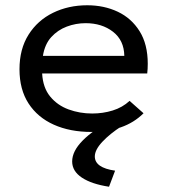

<svg xmlns="http://www.w3.org/2000/svg" viewBox="-20 -491 640 729"><path d="M327 10Q246 10 184.5 -17.5Q123 -45 88.5 -98Q54 -151 54 -228Q54 -305 88.5 -359.5Q123 -414 181.5 -442.5Q240 -471 311 -471Q375 -471 427 -446.5Q479 -422 510 -372.5Q541 -323 541 -249Q541 -240 540.5 -230Q540 -220 539 -212H140Q143 -158 170.5 -124.5Q198 -91 240.5 -75.5Q283 -60 330 -60Q371 -60 408 -71.5Q445 -83 472 -108L525 -61Q489 -25 438.5 -7.5Q388 10 327 10ZM143 -279H452Q451 -338 409 -370.5Q367 -403 305 -403Q268 -403 233.5 -390Q199 -377 174.5 -350Q150 -323 143 -279ZM417 157 394 218Q328 208 291 183.5Q254 159 254 122Q254 83 294 42.5Q334 2 404 -34L442 -12Q397 17 368.5 47.5Q340 78 340 103Q340 146 417 157Z"/></svg>

Font: Inconsolata Expanded Medium
Style: Regular
Weight: 500
Width: 7
Monospace: yes
Designer: Raph Levien, Cyreal, Brenton Simpson
Foundry: Raph Levien, Cyreal, Google
Version: Version 3.001; ttfautohint (v1.8.2.53-6de2)